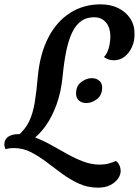

<svg xmlns="http://www.w3.org/2000/svg" viewBox="-73 -703 646 893"><path d="M71.7 -49.3 6.8 -69.7Q44 -99.7 62.2 -137.6Q80.3 -175.5 88.8 -227.8Q97.2 -280 103.3 -350.8Q113.2 -453.5 151.6 -528Q190 -602.5 252.5 -642.7Q315 -682.8 395 -682.8Q441.5 -682.8 477 -665.3Q512.5 -647.8 533 -616.7Q553.5 -585.5 552.7 -542.7Q552.7 -510 540 -482.8Q527.3 -455.5 505.9 -439.1Q484.5 -422.7 456.2 -422.7Q442.5 -422.7 431.2 -426.6Q420 -430.5 410.3 -438Q424 -450.7 431.7 -475.9Q439.3 -501.2 440.2 -528.8Q441 -573.3 420.4 -598Q399.8 -622.7 365 -622.7Q329.8 -622.7 305.2 -605.5Q280.5 -588.3 263.6 -554Q246.7 -519.7 235.9 -469Q225.2 -418.3 218.7 -352.3Q211.8 -277.5 190.5 -218.2Q169.2 -159 138.5 -116.4Q107.8 -73.8 71.7 -49.3ZM382 169.8Q335.2 169.8 294.4 151.2Q253.7 132.7 216.2 105.2Q178.7 77.8 142.7 50.3Q106.7 22.8 69.8 4.2Q33 -14.3 -6.3 -14.3Q-21 -14.3 -30.2 -13Q-39.3 -11.7 -46.8 -8.8Q-49.7 -14 -51.2 -19.7Q-52.8 -25.3 -52.8 -31Q-52.8 -45.7 -45.5 -56.3Q-38.2 -67 -23.6 -73Q-9 -79 13.7 -79Q50 -79 87.3 -64.9Q124.7 -50.8 162.6 -29.8Q200.5 -8.7 239 12.9Q277.5 34.5 315.3 48.6Q353.2 62.7 390.3 62.7Q414.2 62.7 432.8 57.5Q451.3 52.3 465.8 45.7Q476.8 52.8 482.5 65.9Q488.2 79 488.2 93.2Q488.2 110.2 475.8 127.9Q463.3 145.7 440 157.8Q416.7 169.8 382 169.8ZM328.5 -223.7Q308 -223.7 294.4 -235.2Q280.8 -246.7 280.8 -267.8Q280.8 -304 305.2 -321.8Q329.5 -339.5 354 -339.5Q374.5 -339.5 388.3 -328Q402.2 -316.5 402.2 -295.7Q402.2 -260.7 378.2 -242.2Q354.2 -223.7 328.5 -223.7Z"/></svg>

Font: Sansita Swashed Light
Style: Regular
Weight: 300
Designer: Pablo Cosgaya
Foundry: Omnibus-Type
Version: Version 1.003